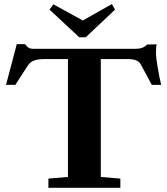

<svg xmlns="http://www.w3.org/2000/svg" viewBox="-20 -896 795 916"><path d="M357.9 -718.3 216.3 -850.1 234.4 -875.5 375 -798.3 513.7 -876.5 528.8 -850.1 389.2 -718.3ZM210.9 0V-43.9L304.2 -51.8V-614.3H194.8Q162.6 -614.3 142.8 -607.4Q123 -600.6 110.4 -579.6L53.2 -491.2H8.8L60.1 -685.5H100.1Q113.3 -663.1 137.7 -663.1H626.5Q663.6 -663.1 681.6 -683.6L727.5 -684.6Q724.1 -671.9 724.1 -638.2Q724.1 -625 732.2 -575Q740.2 -524.9 749 -491.2H704.1L649.9 -591.8Q636.2 -614.3 588.9 -614.3H460.9V-51.8L554.2 -43.9V0Z"/></svg>

Font: Elstob 6pt
Style: Bold
Weight: 700
Designer: Peter S. Baker
Version: Version 1.015